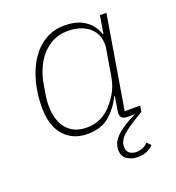

<svg xmlns="http://www.w3.org/2000/svg" viewBox="-133 -634 865 943"><g transform="rotate(-20 300.0 -162.5)"><path d="M428 203Q396 203 372 187Q348 171 348 136Q348 121 354 105Q360 89 375.5 72.5Q391 56 417.5 38Q444 20 485 0H446Q403 0 411 -43L423 -117H420Q391 -59 347.5 -23.5Q304 12 236 12Q194 12 162.5 -2.5Q131 -17 109.5 -43Q88 -69 77.5 -105.5Q67 -142 67 -186Q67 -255 83 -317Q99 -379 129.5 -426Q160 -473 205 -500.5Q250 -528 308 -528Q374 -528 415 -499.5Q456 -471 471 -424H475L490 -516H524L443 -31H524L519 0Q480 23 453.5 40.5Q427 58 410.5 73Q394 88 387 102.5Q380 117 380 133Q380 156 394.5 166.5Q409 177 429 177Q450 177 465 169.5Q480 162 491 151L510 170Q498 184 477 193.5Q456 203 428 203ZM242 -19Q275 -19 303.5 -29.5Q332 -40 358 -64Q385 -89 408 -126.5Q431 -164 439 -211L463 -353Q467 -379 460.5 -405Q454 -431 436 -451.5Q418 -472 387 -484.5Q356 -497 313 -497Q272 -497 238.5 -481Q205 -465 180 -437Q155 -409 138 -371Q121 -333 114 -289L105 -234Q101 -211 101 -185Q101 -150 109 -120Q117 -90 134 -67.5Q151 -45 177.5 -32Q204 -19 242 -19Z"/></g></svg>

Font: IBM Plex Mono ExtraLight
Style: Italic
Weight: 200
Italic angle: -9°
Monospace: yes
Designer: Mike Abbink, Paul van der Laan, Pieter van Rosmalen
Foundry: Bold Monday
Version: Version 2.3